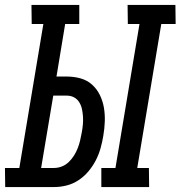

<svg xmlns="http://www.w3.org/2000/svg" viewBox="-60 -755 729 775"><path d="M542 0H349V-77H406L503 -658H456L455 -735H648L649 -658H591L494 -77H541ZM159 0H-39L-40 -77H18L115 -658H68L67 -735H260V-658H203L168 -446H210Q239 -446 265.5 -438.5Q292 -431 311.5 -413.5Q331 -396 343 -371.5Q355 -347 359.5 -320Q364 -293 363 -264.5Q362 -236 357 -207Q353 -182 346 -157Q339 -132 327 -108.5Q315 -85 297.5 -64Q280 -43 257.5 -28Q235 -13 209.5 -6.5Q184 0 159 0ZM106 -77H158Q174 -77 189.5 -83Q205 -89 217.5 -101Q230 -113 239 -127.5Q248 -142 254 -157.5Q260 -173 263.5 -188.5Q267 -204 270 -220Q273 -236 274.5 -252Q276 -268 275 -283.5Q274 -299 271 -314Q268 -329 260 -342Q252 -355 239 -362Q226 -369 210 -369H155Z"/></svg>

Font: Iosevka HT Medium Extended
Style: Italic
Weight: 500
Width: 7
Italic angle: -9°
Monospace: yes
Designer: Belleve Invis
Foundry: Belleve Invis
Version: Version 32.3.0; ttfautohint (v1.8.4)